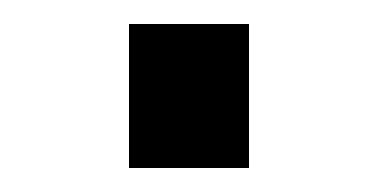

<svg xmlns="http://www.w3.org/2000/svg" viewBox="-20 -354 315 160"><path d="M87.5 -214V-334H187.5V-214Z"/></svg>

Font: Mohave SemiBold
Style: Regular
Weight: 600
Designer: Gumpita Rahayu
Foundry: Tokotype
Version: Version 2.003